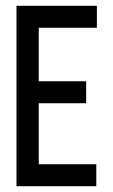

<svg xmlns="http://www.w3.org/2000/svg" viewBox="-20 -644 390 664"><path d="M37 0V-624H315V-548H114V-363H278V-287H114V-76H313V0Z"/></svg>

Font: Inconsolata ExtraCondensed SemiBold
Style: Regular
Weight: 600
Width: 2
Monospace: yes
Designer: Raph Levien, Cyreal, Brenton Simpson
Foundry: Raph Levien, Cyreal, Google
Version: Version 3.001; ttfautohint (v1.8.2.53-6de2)